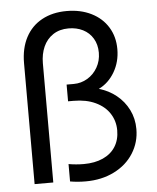

<svg xmlns="http://www.w3.org/2000/svg" viewBox="-54 -806 704 860"><g transform="rotate(-5 298.0 -376.0)"><path d="M226.6 2V-76.2Q260.3 -70.3 294.9 -70.3Q344.7 -70.3 381.3 -86.9Q418 -103.5 437.5 -134.5Q457 -165.5 457 -208Q457 -249.5 435.5 -283.2Q414.1 -316.9 372.3 -336.7Q330.6 -356.4 273.4 -356.4H249V-431.6H281.2Q314.5 -431.6 342.8 -448.5Q371.1 -465.3 388.2 -495.1Q405.3 -524.9 405.3 -561.5Q405.3 -598.1 388.9 -625.5Q372.6 -652.8 344 -667.2Q315.4 -681.6 279.3 -681.6Q238.8 -681.6 209.7 -662.4Q180.7 -643.1 166 -610.1Q151.4 -577.1 151.4 -536.1V0H67.4V-543.9Q67.4 -610.4 93 -659.2Q118.7 -708 166.3 -733.9Q213.9 -759.8 277.3 -759.8Q340.3 -759.8 388.4 -735.8Q436.5 -711.9 462.9 -668.9Q489.3 -626 489.3 -570.3Q489.3 -513.2 462.4 -467.3Q435.5 -421.4 391.1 -399.9Q434.6 -387.7 469 -360.1Q503.4 -332.5 523.2 -293Q543 -253.4 543 -206.1Q543 -146.5 512 -97.4Q481 -48.3 424.8 -20.3Q368.7 7.8 296.9 7.8Q260.3 7.8 226.6 2Z"/></g></svg>

Font: Reddit Sans Fudge
Style: Regular
Weight: 400
Designer: Stephen Hutchings
Foundry: Reddit
Version: Version 1.011